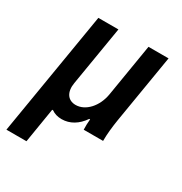

<svg xmlns="http://www.w3.org/2000/svg" viewBox="-172 -668 944 995"><g transform="rotate(30 300.0 -170.0)"><path d="M7 200H127L161 -8H166C183 4 203 10 227 10C276 10 319 -16 351 -63H356C354 -41 353 -20 354 0H470C470 -42 475 -86 482 -130L550 -540H430L378 -225C365 -148 312 -90 253 -90C206 -90 181 -127 191 -185L250 -540H130Z"/></g></svg>

Font: CommitMono
Style: Bold Italic
Weight: 700
Monospace: yes
Designer: Eigil Nikolajsen
Foundry: Eigil Nikolajsen
Version: Version 1.143